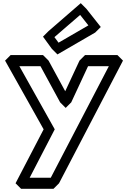

<svg xmlns="http://www.w3.org/2000/svg" viewBox="-20 -895 807 1210"><path d="M535 -478H666L300 225H167L325 -80L102 -478H235L359 -250L394 -215L429 -250ZM516 -548 481 -513 391 -320 286 -513 251 -548H47L12 -513L255 -80L78 260L113 295H317L352 260L755 -513L720 -548ZM323 -661 485 -801 537 -735 349 -626ZM286 -699 251 -664 307 -587 342 -552 580 -690 615 -725 524 -840 489 -875Z"/></svg>

Font: Hussar Press
Style: Bold
Weight: 700
Foundry: Cannot Into Space Fonts
Version: Version 1.43